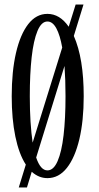

<svg xmlns="http://www.w3.org/2000/svg" viewBox="-20 -772 434 844"><path d="M62.5 52 93.5 -48.5Q63.5 -94.5 47.5 -171.8Q31.5 -249 31.5 -349Q31.5 -457.5 50.2 -539Q69 -620.5 104 -665.8Q139 -711 188.5 -711Q243 -711 282 -654.5L312.5 -752H347L304.5 -614Q348 -515.5 348 -349Q348 -241 328.8 -160Q309.5 -79 274 -34Q238.5 11 188.5 11Q150.5 11 119.5 -17L98.5 52ZM111 -349Q111 -288.5 114.2 -237Q117.5 -185.5 123.5 -145L253.5 -563Q244 -617 227.8 -647.2Q211.5 -677.5 188.5 -677.5Q162 -677.5 144.8 -636Q127.5 -594.5 119.2 -520.8Q111 -447 111 -349ZM188.5 -23Q215.5 -23 233.2 -63.8Q251 -104.5 259.5 -177.8Q268 -251 268 -349Q268 -422.5 263.5 -482L139 -79.5Q158 -23 188.5 -23Z"/></svg>

Font: Imbue 10pt
Style: Regular
Weight: 400
Designer: Tyler Finck
Foundry: Etcetera Type Company
Version: Version 1.102; ttfautohint (v1.8.3)